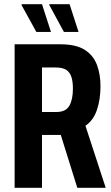

<svg xmlns="http://www.w3.org/2000/svg" viewBox="-20 -899 533 919"><path d="M50 0V-687H269Q344 -687 385.5 -660.5Q427 -634 444 -588.5Q461 -543 461 -487Q461 -423 444 -373Q427 -323 389 -297L486 0H350L271 -253H181V0ZM181 -363H250Q295 -363 312 -393Q329 -423 329 -475Q329 -509 321.5 -531.5Q314 -554 296.5 -565Q279 -576 246 -576H181ZM286 -746 216 -875V-879H313L356 -746ZM154 -746 83 -875 84 -879H181L224 -746Z"/></svg>

Font: Archivo ExtraCondensed
Style: Bold
Weight: 700
Width: 2
Designer: Hector Gatti
Foundry: Omnibus-Type
Version: Version 2.001